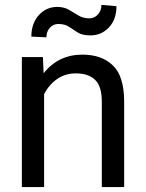

<svg xmlns="http://www.w3.org/2000/svg" viewBox="-20 -760 592 780"><path d="M288.1 -461.9Q244.6 -461.9 211.4 -438.5Q178.2 -415 159.2 -377.4V0H68.8V-528.3H154.3L157.2 -462.4Q217.3 -538.1 314.9 -538.1Q392.6 -538.1 438.2 -494.6Q483.9 -451.2 484.4 -348.6V0H393.6V-347.2Q393.6 -409.2 366.5 -435.5Q339.4 -461.9 288.1 -461.9ZM392.1 -740.2 453.1 -734.9Q453.1 -681.2 422.6 -648.7Q392.1 -616.2 347.7 -616.2Q314.5 -616.2 295.9 -627.9L260.7 -650.9Q243.7 -662.6 216.8 -662.6Q196.3 -662.6 182.4 -647Q168.5 -631.3 168.5 -608.4L107.4 -611.3Q107.4 -665 137.7 -698.5Q168 -731.9 212.4 -731.9Q240.2 -731.9 260.5 -720Q280.8 -708 298.3 -697.3Q317.4 -685.5 343.3 -685.5Q363.8 -685.5 377.9 -701.4Q392.1 -717.3 392.1 -740.2Z"/></svg>

Font: Roboto21382017
Style: Regular
Weight: 400
Designer: Christian Robertson
Foundry: Google
Version: Version 2.138; 2017